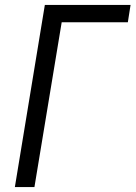

<svg xmlns="http://www.w3.org/2000/svg" viewBox="-20 -755 547 775"><path d="M40 0 161 -735H507L496 -665H229L119 0Z"/></svg>

Font: Iosevka Fixed
Style: Italic
Weight: 400
Italic angle: -9°
Monospace: yes
Designer: Belleve Invis
Foundry: Belleve Invis
Version: Version 33.2.4